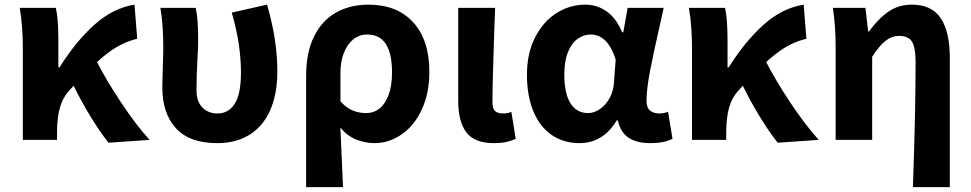

<svg xmlns="http://www.w3.org/2000/svg" viewBox="-20 -596 4138 818"><path d="M64 -562.4H217.8Q228.6 -518.6 228.6 -424.2V-308.8H233.4Q303 -419.6 382.3 -490.7Q461.6 -561.8 553 -576.2L564.6 -430.8Q498.2 -415.6 435.7 -367.4Q373.2 -319.2 278.4 -214Q248.4 -182.4 235.9 -139.8Q223.4 -97.2 223 -33.2V0H77.2V-392.6Q77.2 -434.6 74.1 -478.7Q71 -522.8 64 -562.4ZM287.4 -243.2 387.4 -343Q430.8 -257.2 495 -160.6Q559.2 -64 617.2 0L442.2 12Q405.2 -34.8 365.2 -100.3Q325.2 -165.8 287.4 -243.2Z M671.6 -223.4Q671.6 -251.6 673.6 -308.4Q675.6 -363.6 675.6 -392.6Q675.6 -490.8 663.4 -562.4H813.8Q819.6 -535.6 821.9 -502.3Q824.2 -469 824.2 -424.2Q824.2 -392.8 821 -339.2Q819.2 -307.8 818.2 -275.1Q817.2 -242.4 817.2 -211Q817.2 -163.4 842.4 -138Q867.6 -112.6 906 -112.6Q954.6 -112.6 980.6 -154.9Q1006.6 -197.2 1006.6 -286Q1006.6 -343.8 997.6 -406.1Q988.6 -468.4 967.4 -542.4L1117.8 -576.2Q1161.6 -425.8 1161.6 -292.6Q1161.6 -196.6 1131.9 -128.1Q1102.2 -59.6 1044.6 -22.9Q987 13.8 905.6 13.8Q787.4 13.8 729.5 -49.6Q671.6 -113 671.6 -223.4Z M1550 -576.2Q1671.6 -576.2 1740.4 -500.9Q1809.2 -425.6 1809.2 -290.4Q1809.2 -197.6 1776.6 -128.5Q1744 -59.4 1690.3 -22.8Q1636.6 13.8 1576.4 13.8Q1535.2 13.8 1497.2 -1.6Q1459.2 -17 1430.2 -52.2Q1436.2 74.6 1441.4 201.4H1284.2V-272Q1284.2 -373.2 1318.3 -441.4Q1352.4 -509.6 1412.4 -542.9Q1472.4 -576.2 1550 -576.2ZM1650.2 -287.8Q1650.2 -367.8 1623.9 -408.4Q1597.6 -449 1543.8 -449Q1511.8 -449 1486 -428.9Q1460.2 -408.8 1445.3 -371.6Q1430.4 -334.4 1430.4 -284V-164.4Q1456.6 -135.6 1483.3 -124.9Q1510 -114.2 1541.4 -114.2Q1571.8 -114.2 1596.3 -133.2Q1620.8 -152.2 1635.5 -191.2Q1650.2 -230.2 1650.2 -287.8Z M1932.2 -166.2V-562.4H2089.4L2085.8 -465.4Q2083.2 -382 2080.6 -297.1Q2078 -212.2 2078 -160Q2078 -133.4 2089.1 -123Q2100.2 -112.6 2124.2 -112.6Q2142.8 -112.6 2158.6 -119.4L2177.2 -4.4Q2157.4 4.6 2136.1 9.2Q2114.8 13.8 2084.2 13.8Q2001.2 13.8 1966.7 -32.2Q1932.2 -78.2 1932.2 -166.2Z M2225 -277.6Q2225 -368.4 2259.4 -436.1Q2293.8 -503.8 2350.5 -540Q2407.2 -576.2 2473.4 -576.2Q2524 -576.2 2564.6 -547.5Q2605.2 -518.8 2630.8 -458.4H2635.4L2654 -562.4H2807.6L2793.8 -500Q2764.8 -374 2749.6 -294.5Q2734.4 -215 2734.4 -165.6Q2734.4 -138 2749 -125.3Q2763.6 -112.6 2789 -112.6Q2808.2 -112.6 2826.2 -119.8L2845.2 -4.8Q2810 13.8 2751.6 13.8Q2692.8 13.8 2658.3 -9Q2623.8 -31.8 2612.2 -83H2607.4Q2549.6 13.8 2448.8 13.8Q2381.6 13.8 2330.8 -20.7Q2280 -55.2 2252.5 -121.4Q2225 -187.6 2225 -277.6ZM2595.8 -243.8 2603 -342.4Q2585.2 -397.6 2558.5 -423.3Q2531.8 -449 2496 -449Q2466.8 -449 2441 -430.6Q2415.2 -412.2 2399.7 -373.9Q2384.2 -335.6 2384.2 -279.2Q2384.2 -197 2410.7 -155.6Q2437.2 -114.2 2485.4 -114.2Q2511.6 -114.2 2536.5 -131.6Q2561.4 -149 2577.5 -178.7Q2593.6 -208.4 2595.8 -243.8Z M2915 -562.4H3068.8Q3079.6 -518.6 3079.6 -424.2V-308.8H3084.4Q3154 -419.6 3233.3 -490.7Q3312.6 -561.8 3404 -576.2L3415.6 -430.8Q3349.2 -415.6 3286.7 -367.4Q3224.2 -319.2 3129.4 -214Q3099.4 -182.4 3086.9 -139.8Q3074.4 -97.2 3074 -33.2V0H2928.2V-392.6Q2928.2 -434.6 2925.1 -478.7Q2922 -522.8 2915 -562.4ZM3138.4 -243.2 3238.4 -343Q3281.8 -257.2 3346 -160.6Q3410.2 -64 3468.2 0L3293.2 12Q3256.2 -34.8 3216.2 -100.3Q3176.2 -165.8 3138.4 -243.2Z M3880.8 -330.6Q3880.8 -394.2 3865.4 -418.6Q3850 -443 3811 -443Q3779.4 -443 3753 -422.4Q3726.6 -401.8 3695.8 -354.4V0H3540.2V-392.6Q3540.2 -485.8 3528.4 -562.4H3667L3678.8 -461.6H3681.8Q3723.2 -518 3766.2 -547.1Q3809.2 -576.2 3864.6 -576.2Q3949.8 -576.2 3988.2 -518.3Q4026.6 -460.4 4026.6 -350V201.4H3869.4Q3880.8 -120.8 3880.8 -330.6Z"/></svg>

Font: 寒蝉端黑体 Light
Style: Regular
Weight: 300
Designer: ChillDuanSans {Warren2060}; 
Source Han Sans {Ryoko NISHIZUKA 西塚涼子 (kana, bopomofo & ideographs); Paul D. Hunt (Latin, G
Foundry: ChillType&Adobe
Version: Version 1.300;Glyphs 3.3 (3306)